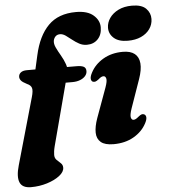

<svg xmlns="http://www.w3.org/2000/svg" viewBox="-75 -782 919 1043"><g transform="rotate(-5 384.5 -260.0)"><path d="M214 -341.5 245.5 -426 356.5 -425.5Q380.5 -425.5 393.5 -419Q406.5 -412.5 406.5 -394.5Q406.5 -380 396.2 -368Q386 -356 367.8 -348.8Q349.5 -341.5 325.5 -341.5ZM39.5 -394.5Q39.5 -409 50.8 -418.2Q62 -427.5 84.5 -427.5H131L148 -503Q171 -607.5 226 -663.2Q281 -719 377.5 -719Q440 -719 472.2 -691Q504.5 -663 504.5 -625Q504.5 -584.5 481.5 -560.5Q458.5 -536.5 421.5 -536.5Q399 -536.5 379.8 -547Q360.5 -557.5 343.5 -571.2Q326.5 -585 311 -595.8Q295.5 -606.5 280.5 -606.5Q266 -606.5 257 -598.2Q248 -590 244.5 -576Q241 -558.5 251.2 -536.8Q261.5 -515 275.8 -490.8Q290 -466.5 299 -441Q308 -415.5 301.5 -391L199 -3Q195 12.5 193.5 24.2Q192 36 192 44Q192 61.5 202.8 72Q213.5 82.5 224.2 92Q235 101.5 235 117Q235 140 208.2 160.8Q181.5 181.5 139.8 194.5Q98 207.5 52 207.5Q4.5 207.5 -8.8 175.8Q-22 144 -4.5 83.5L98.5 -279Q108.5 -313.5 103.8 -329Q99 -344.5 78.5 -353Q54 -365.5 46.8 -375Q39.5 -384.5 39.5 -394.5ZM633 -171Q621 -136 624.5 -122.2Q628 -108.5 638.5 -108.5Q644.5 -108.5 650.8 -111.8Q657 -115 666.5 -123Q678 -132.5 685 -134.2Q692 -136 699 -132.5Q708 -127.5 708.5 -115.2Q709 -103 699 -84Q676 -40 629.2 -13Q582.5 14 519 14Q472 14 450 -4.5Q428 -23 427.2 -56.2Q426.5 -89.5 442.5 -134.5L501.5 -296.5Q514 -331.5 510.2 -345Q506.5 -358.5 496 -358.5Q490 -358.5 483.8 -355.5Q477.5 -352.5 468 -344Q456.5 -335 449.2 -333.2Q442 -331.5 435 -334.5Q426.5 -339.5 426 -351.8Q425.5 -364 435.5 -383Q458 -427 504.2 -454.2Q550.5 -481.5 612 -481.5Q654 -481.5 676.5 -463.5Q699 -445.5 702 -411Q705 -376.5 687.5 -326.5ZM645 -539Q595 -539 569 -562.2Q543 -585.5 543.5 -619Q544 -647 561 -671.5Q578 -696 609.2 -711.5Q640.5 -727 683.5 -727Q736 -727 759.8 -703Q783.5 -679 783 -646Q782.5 -615.5 765.2 -591.2Q748 -567 717.5 -553Q687 -539 645 -539Z"/></g></svg>

Font: Fraunces ExtraBold
Style: Italic
Weight: 800
Italic angle: -16°
Version: Version 1.000;[b76b70a41]